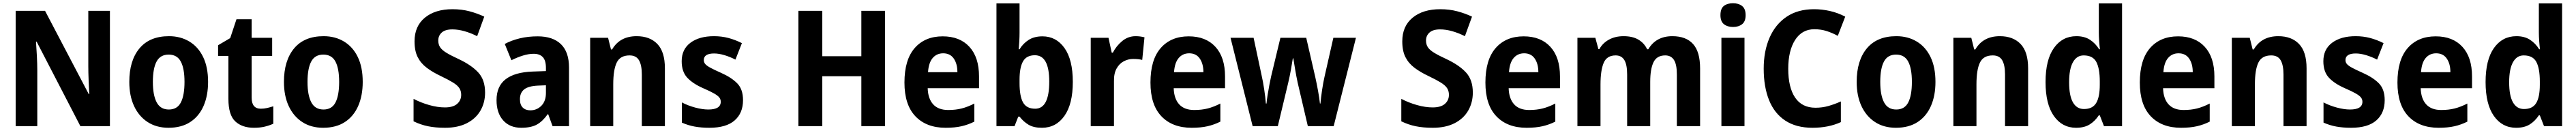

<svg xmlns="http://www.w3.org/2000/svg" viewBox="-20 -781 15959 811"><path d="M661 0H478L207 -523H203Q206 -482 208.5 -433.5Q211 -385 211 -344V0H77V-714H259L530 -198H533Q531 -236 529 -284.5Q527 -333 527 -371V-714H661Z M1269 -274Q1269 -189 1241 -125Q1213 -61 1158.5 -25.5Q1104 10 1024 10Q949 10 894.5 -25.5Q840 -61 810.5 -124.5Q781 -188 781 -274Q781 -406 844 -481.5Q907 -557 1027 -557Q1098 -557 1153 -524Q1208 -491 1238.5 -428Q1269 -365 1269 -274ZM927 -274Q927 -192 950.5 -147.5Q974 -103 1026 -103Q1078 -103 1100.5 -147Q1123 -191 1123 -274Q1123 -357 1100 -400Q1077 -443 1025 -443Q973 -443 950 -400Q927 -357 927 -274Z M1596 -108Q1616 -108 1635 -112.5Q1654 -117 1673 -123V-15Q1649 -4 1620 3Q1591 10 1553 10Q1480 10 1437.5 -29.5Q1395 -69 1395 -169V-435H1331V-501L1406 -545L1445 -662H1539V-547H1666V-435H1539V-176Q1539 -108 1596 -108Z M2227 -274Q2227 -189 2199 -125Q2171 -61 2116.5 -25.5Q2062 10 1982 10Q1907 10 1852.5 -25.5Q1798 -61 1768.5 -124.5Q1739 -188 1739 -274Q1739 -406 1802 -481.5Q1865 -557 1985 -557Q2056 -557 2111 -524Q2166 -491 2196.5 -428Q2227 -365 2227 -274ZM1885 -274Q1885 -192 1908.5 -147.5Q1932 -103 1984 -103Q2036 -103 2058.5 -147Q2081 -191 2081 -274Q2081 -357 2058 -400Q2035 -443 1983 -443Q1931 -443 1908 -400Q1885 -357 1885 -274Z M2985 -208Q2985 -146 2956.5 -96.5Q2928 -47 2872.5 -18.5Q2817 10 2737 10Q2677 10 2631 0.5Q2585 -9 2542 -30V-169Q2588 -145 2639.5 -130.5Q2691 -116 2736 -116Q2787 -116 2812 -138Q2837 -160 2837 -194Q2837 -218 2825.5 -235.5Q2814 -253 2786.5 -270Q2759 -287 2711 -310Q2660 -334 2623.5 -361.5Q2587 -389 2567.5 -427.5Q2548 -466 2548 -525Q2548 -619 2612 -671.5Q2676 -724 2783 -724Q2840 -724 2889 -711Q2938 -698 2980 -678L2936 -557Q2896 -577 2857 -588Q2818 -599 2782 -599Q2738 -599 2716.5 -579.5Q2695 -560 2695 -530Q2695 -506 2706.5 -488.5Q2718 -471 2746 -454Q2774 -437 2824 -414Q2902 -377 2943.5 -331.5Q2985 -286 2985 -208Z M3311 -556Q3405 -556 3455 -507.5Q3505 -459 3505 -363V0H3403L3376 -74H3373Q3342 -30 3306 -10Q3270 10 3209 10Q3138 10 3097 -36Q3056 -82 3056 -161Q3056 -247 3112.5 -290.5Q3169 -334 3279 -338L3362 -341V-360Q3362 -407 3342.5 -427.5Q3323 -448 3286 -448Q3255 -448 3219.5 -437Q3184 -426 3148 -408L3107 -509Q3148 -531 3199.5 -543.5Q3251 -556 3311 -556ZM3312 -251Q3252 -248 3226.5 -227Q3201 -206 3201 -167Q3201 -132 3218.5 -115Q3236 -98 3265 -98Q3306 -98 3334 -126.5Q3362 -155 3362 -206V-253Z M3924 -557Q4006 -557 4052.5 -508.5Q4099 -460 4099 -358V0H3956V-320Q3956 -378 3938.5 -408Q3921 -438 3880 -438Q3822 -438 3800.5 -393.5Q3779 -349 3779 -259V0H3636V-547H3747L3765 -475H3772Q3820 -557 3924 -557Z M4583 -161Q4583 -81 4531 -35.5Q4479 10 4375 10Q4324 10 4283 2.5Q4242 -5 4204 -22V-147Q4242 -127 4287 -115Q4332 -103 4368 -103Q4445 -103 4445 -151Q4445 -166 4436 -177.5Q4427 -189 4403.5 -202.5Q4380 -216 4336 -235Q4272 -263 4237.5 -300Q4203 -337 4203 -402Q4203 -476 4257.5 -516.5Q4312 -557 4403 -557Q4450 -557 4492 -546Q4534 -535 4576 -514L4536 -412Q4503 -429 4468 -439.5Q4433 -450 4404 -450Q4340 -450 4340 -409Q4340 -395 4349 -384.5Q4358 -374 4381 -361.5Q4404 -349 4447 -330Q4512 -301 4547.5 -264.5Q4583 -228 4583 -161Z M5463 0H5316V-309H5074V0H4926V-714H5074V-433H5316V-714H5463Z M5820 -556Q5926 -556 5985.5 -491Q6045 -426 6045 -308V-235H5727Q5729 -170 5761 -135Q5793 -100 5854 -100Q5900 -100 5937.5 -109.5Q5975 -119 6016 -140V-28Q5978 -9 5936.5 0.5Q5895 10 5838 10Q5719 10 5651 -61Q5583 -132 5583 -270Q5583 -411 5646.5 -483.5Q5710 -556 5820 -556ZM5823 -451Q5783 -451 5758 -422Q5733 -393 5729 -334H5911Q5911 -386 5888.5 -418.5Q5866 -451 5823 -451Z M6296 -578Q6296 -553 6294.5 -526.5Q6293 -500 6291 -476H6296Q6318 -512 6352.5 -534Q6387 -556 6438 -556Q6523 -556 6574.5 -483.5Q6626 -411 6626 -274Q6626 -137 6574 -63.5Q6522 10 6435 10Q6383 10 6351.5 -9Q6320 -28 6296 -59H6288L6265 0H6153V-760H6296ZM6391 -439Q6339 -439 6317.5 -401Q6296 -363 6296 -288V-267Q6296 -186 6317.5 -147Q6339 -108 6393 -108Q6480 -108 6480 -276Q6480 -439 6391 -439Z M7015 -557Q7043 -557 7070 -550L7056 -410Q7045 -413 7031.5 -414.5Q7018 -416 6999 -416Q6969 -416 6941.5 -401.5Q6914 -387 6897 -356.5Q6880 -326 6881 -278V0H6737V-547H6847L6867 -455H6874Q6895 -496 6931.5 -526.5Q6968 -557 7015 -557Z M7344 -556Q7450 -556 7509.5 -491Q7569 -426 7569 -308V-235H7251Q7253 -170 7285 -135Q7317 -100 7378 -100Q7424 -100 7461.5 -109.5Q7499 -119 7540 -140V-28Q7502 -9 7460.5 0.5Q7419 10 7362 10Q7243 10 7175 -61Q7107 -132 7107 -270Q7107 -411 7170.5 -483.5Q7234 -556 7344 -556ZM7347 -451Q7307 -451 7282 -422Q7257 -393 7253 -334H7435Q7435 -386 7412.5 -418.5Q7390 -451 7347 -451Z M8019 -269Q8011 -306 8003.5 -350Q7996 -394 7992 -420H7989Q7985 -393 7977 -348.5Q7969 -304 7960 -267L7896 0H7740L7603 -547H7746L7795 -317Q7804 -278 7811.5 -228.5Q7819 -179 7822 -140H7826Q7828 -164 7833 -194.5Q7838 -225 7843.5 -254.5Q7849 -284 7854 -306L7912 -547H8072L8128 -304Q8136 -268 8144.5 -222.5Q8153 -177 8157 -140H8160Q8163 -175 8170 -222.5Q8177 -270 8186 -309L8240 -547H8380L8242 0H8082Z M9104 -208Q9104 -146 9075.5 -96.5Q9047 -47 8991.5 -18.5Q8936 10 8856 10Q8796 10 8750 0.5Q8704 -9 8661 -30V-169Q8707 -145 8758.5 -130.5Q8810 -116 8855 -116Q8906 -116 8931 -138Q8956 -160 8956 -194Q8956 -218 8944.5 -235.5Q8933 -253 8905.5 -270Q8878 -287 8830 -310Q8779 -334 8742.5 -361.5Q8706 -389 8686.5 -427.5Q8667 -466 8667 -525Q8667 -619 8731 -671.5Q8795 -724 8902 -724Q8959 -724 9008 -711Q9057 -698 9099 -678L9055 -557Q9015 -577 8976 -588Q8937 -599 8901 -599Q8857 -599 8835.5 -579.5Q8814 -560 8814 -530Q8814 -506 8825.5 -488.5Q8837 -471 8865 -454Q8893 -437 8943 -414Q9021 -377 9062.5 -331.5Q9104 -286 9104 -208Z M9419 -556Q9525 -556 9584.5 -491Q9644 -426 9644 -308V-235H9326Q9328 -170 9360 -135Q9392 -100 9453 -100Q9499 -100 9536.5 -109.5Q9574 -119 9615 -140V-28Q9577 -9 9535.5 0.5Q9494 10 9437 10Q9318 10 9250 -61Q9182 -132 9182 -270Q9182 -411 9245.5 -483.5Q9309 -556 9419 -556ZM9422 -451Q9382 -451 9357 -422Q9332 -393 9328 -334H9510Q9510 -386 9487.5 -418.5Q9465 -451 9422 -451Z M10340 -557Q10425 -557 10468.5 -508.5Q10512 -460 10512 -357V0H10368V-320Q10368 -382 10350 -410Q10332 -438 10296 -438Q10244 -438 10223.5 -396Q10203 -354 10203 -274V0H10060V-320Q10060 -381 10042.5 -409.5Q10025 -438 9989 -438Q9934 -438 9914.5 -391.5Q9895 -345 9895 -258V0H9752V-547H9863L9882 -477H9888Q9908 -514 9947 -535.5Q9986 -557 10038 -557Q10094 -557 10130 -535.5Q10166 -514 10184 -476H10191Q10239 -557 10340 -557Z M10716 -761Q10750 -761 10772 -744Q10794 -727 10794 -687Q10794 -648 10772 -631Q10750 -614 10716 -614Q10682 -614 10660 -631Q10638 -648 10638 -687Q10638 -728 10659.5 -744.5Q10681 -761 10716 -761ZM10787 -547V0H10644V-547Z M11220 -600Q11143 -600 11100.5 -533.5Q11058 -467 11058 -355Q11058 -240 11100.5 -177Q11143 -114 11227 -114Q11269 -114 11307.5 -125Q11346 -136 11384 -153V-25Q11308 10 11208 10Q11107 10 11039.5 -34.5Q10972 -79 10939 -161.5Q10906 -244 10906 -356Q10906 -464 10942 -547Q10978 -630 11047.5 -677Q11117 -724 11218 -724Q11267 -724 11316 -713Q11365 -702 11411 -678L11365 -559Q11332 -577 11296.5 -588.5Q11261 -600 11220 -600Z M11970 -274Q11970 -189 11942 -125Q11914 -61 11859.5 -25.5Q11805 10 11725 10Q11650 10 11595.5 -25.5Q11541 -61 11511.5 -124.5Q11482 -188 11482 -274Q11482 -406 11545 -481.5Q11608 -557 11728 -557Q11799 -557 11854 -524Q11909 -491 11939.5 -428Q11970 -365 11970 -274ZM11628 -274Q11628 -192 11651.5 -147.5Q11675 -103 11727 -103Q11779 -103 11801.5 -147Q11824 -191 11824 -274Q11824 -357 11801 -400Q11778 -443 11726 -443Q11674 -443 11651 -400Q11628 -357 11628 -274Z M12369 -557Q12451 -557 12497.5 -508.5Q12544 -460 12544 -358V0H12401V-320Q12401 -378 12383.5 -408Q12366 -438 12325 -438Q12267 -438 12245.5 -393.5Q12224 -349 12224 -259V0H12081V-547H12192L12210 -475H12217Q12265 -557 12369 -557Z M12841 10Q12755 10 12703.5 -63Q12652 -136 12652 -273Q12652 -411 12704 -484Q12756 -557 12843 -557Q12893 -557 12927 -535Q12961 -513 12984 -476H12989Q12986 -499 12984 -528Q12982 -557 12982 -580V-760H13126V0H13014L12988 -67H12982Q12959 -32 12926 -11Q12893 10 12841 10ZM12890 -106Q12943 -106 12965.5 -143Q12988 -180 12988 -256V-277Q12988 -357 12966.5 -397.5Q12945 -438 12888 -438Q12845 -438 12821.5 -395.5Q12798 -353 12798 -272Q12798 -189 12821.5 -147.5Q12845 -106 12890 -106Z M13473 -556Q13579 -556 13638.5 -491Q13698 -426 13698 -308V-235H13380Q13382 -170 13414 -135Q13446 -100 13507 -100Q13553 -100 13590.5 -109.5Q13628 -119 13669 -140V-28Q13631 -9 13589.5 0.5Q13548 10 13491 10Q13372 10 13304 -61Q13236 -132 13236 -270Q13236 -411 13299.5 -483.5Q13363 -556 13473 -556ZM13476 -451Q13436 -451 13411 -422Q13386 -393 13382 -334H13564Q13564 -386 13541.5 -418.5Q13519 -451 13476 -451Z M14094 -557Q14176 -557 14222.5 -508.5Q14269 -460 14269 -358V0H14126V-320Q14126 -378 14108.5 -408Q14091 -438 14050 -438Q13992 -438 13970.5 -393.5Q13949 -349 13949 -259V0H13806V-547H13917L13935 -475H13942Q13990 -557 14094 -557Z M14753 -161Q14753 -81 14701 -35.5Q14649 10 14545 10Q14494 10 14453 2.5Q14412 -5 14374 -22V-147Q14412 -127 14457 -115Q14502 -103 14538 -103Q14615 -103 14615 -151Q14615 -166 14606 -177.5Q14597 -189 14573.5 -202.5Q14550 -216 14506 -235Q14442 -263 14407.5 -300Q14373 -337 14373 -402Q14373 -476 14427.5 -516.5Q14482 -557 14573 -557Q14620 -557 14662 -546Q14704 -535 14746 -514L14706 -412Q14673 -429 14638 -439.5Q14603 -450 14574 -450Q14510 -450 14510 -409Q14510 -395 14519 -384.5Q14528 -374 14551 -361.5Q14574 -349 14617 -330Q14682 -301 14717.5 -264.5Q14753 -228 14753 -161Z M15069 -556Q15175 -556 15234.5 -491Q15294 -426 15294 -308V-235H14976Q14978 -170 15010 -135Q15042 -100 15103 -100Q15149 -100 15186.5 -109.5Q15224 -119 15265 -140V-28Q15227 -9 15185.5 0.5Q15144 10 15087 10Q14968 10 14900 -61Q14832 -132 14832 -270Q14832 -411 14895.5 -483.5Q14959 -556 15069 -556ZM15072 -451Q15032 -451 15007 -422Q14982 -393 14978 -334H15160Q15160 -386 15137.5 -418.5Q15115 -451 15072 -451Z M15567 10Q15481 10 15429.5 -63Q15378 -136 15378 -273Q15378 -411 15430 -484Q15482 -557 15569 -557Q15619 -557 15653 -535Q15687 -513 15710 -476H15715Q15712 -499 15710 -528Q15708 -557 15708 -580V-760H15852V0H15740L15714 -67H15708Q15685 -32 15652 -11Q15619 10 15567 10ZM15616 -106Q15669 -106 15691.5 -143Q15714 -180 15714 -256V-277Q15714 -357 15692.5 -397.5Q15671 -438 15614 -438Q15571 -438 15547.5 -395.5Q15524 -353 15524 -272Q15524 -189 15547.5 -147.5Q15571 -106 15616 -106Z"/></svg>

Font: Noto Sans Hebrew SemiCondensed
Style: Bold
Weight: 700
Width: 4
Designer: Monotype Design Team
Foundry: Monotype Imaging Inc.
Version: Version 2.004; ttfautohint (v1.8.4.7-5d5b)